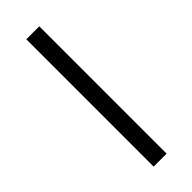

<svg xmlns="http://www.w3.org/2000/svg" viewBox="-7 -659 209 209"><g transform="rotate(45 98.0 -554.0)"><path d="M0 -544V-564H196V-544Z"/></g></svg>

Font: Smooch Sans Thin ExtraLight
Style: Regular
Weight: 250
Version: Version 1.010